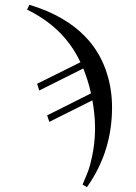

<svg xmlns="http://www.w3.org/2000/svg" viewBox="-20 -572 568 802"><path d="M93 -532C190 -484 267 -416 316 -312L135 -222L144 -194L328 -286C341 -253 353 -216 360 -182L177 -90L186 -63L366 -153C373 -113 377 -75 377 -38C377 15 370 66 356 118C348 148 337 168 325 199L343 210C416 107 448 -4 448 -124C448 -172 441 -219 428 -261C396 -367 315 -488 103 -552Z"/></svg>

Font: XITS
Style: Italic
Weight: 400
Italic angle: -16.33°
Designer: MicroPress Inc., with final additions and corrections provided by Coen Hoffman, Elsevier (retired)
Version: Version 1.107